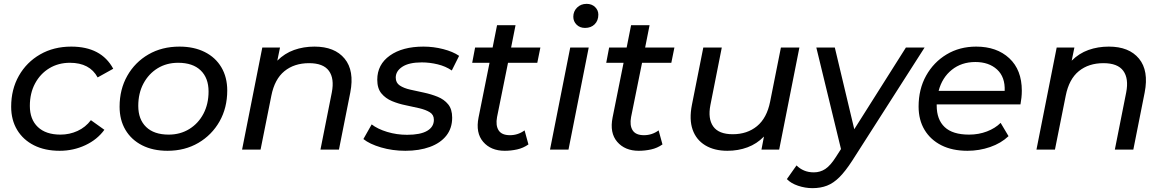

<svg xmlns="http://www.w3.org/2000/svg" viewBox="-20 -777 6044 997"><path d="M290 6Q213 6 156.5 -22.5Q100 -51 69 -102.5Q38 -154 38 -223Q38 -313 78 -383.5Q118 -454 188.5 -494.5Q259 -535 350 -535Q506 -535 568 -420L487 -375Q446 -451 343 -451Q283 -451 236 -422.5Q189 -394 162 -343.5Q135 -293 135 -227Q135 -157 176.5 -117.5Q218 -78 294 -78Q341 -78 382.5 -97Q424 -116 452 -153L522 -103Q485 -52 423 -23Q361 6 290 6Z M850 6Q774 6 718 -22.5Q662 -51 631.5 -102.5Q601 -154 601 -223Q601 -313 641 -383.5Q681 -454 751 -494.5Q821 -535 912 -535Q987 -535 1043 -507Q1099 -479 1129.5 -427.5Q1160 -376 1160 -307Q1160 -217 1120 -146.5Q1080 -76 1010 -35Q940 6 850 6ZM856 -78Q916 -78 963 -107Q1010 -136 1036.5 -186.5Q1063 -237 1063 -302Q1063 -372 1022 -411.5Q981 -451 905 -451Q845 -451 798.5 -422.5Q752 -394 725 -343.5Q698 -293 698 -227Q698 -157 739 -117.5Q780 -78 856 -78Z M1613 -535Q1718 -535 1769.5 -472.5Q1821 -410 1799 -297L1740 0H1644L1703 -297Q1717 -369 1688 -409Q1659 -449 1585 -449Q1508 -449 1457 -407.5Q1406 -366 1389 -280L1333 0H1237L1342 -530H1434L1420 -462Q1458 -500 1507 -517.5Q1556 -535 1613 -535Z M2085 6Q2018 6 1958.5 -11.5Q1899 -29 1867 -55L1910 -131Q1941 -107 1990.5 -92Q2040 -77 2094 -77Q2163 -77 2198 -97.5Q2233 -118 2233 -155Q2233 -181 2212 -194Q2191 -207 2157.5 -215Q2124 -223 2086.5 -230.5Q2049 -238 2015.5 -252Q1982 -266 1960.5 -292Q1939 -318 1939 -363Q1939 -442 2004.5 -488.5Q2070 -535 2179 -535Q2231 -535 2281.5 -522Q2332 -509 2364 -487L2326 -411Q2294 -433 2252.5 -443Q2211 -453 2170 -453Q2104 -453 2069.5 -430.5Q2035 -408 2035 -374Q2035 -347 2056 -333Q2077 -319 2110.5 -311.5Q2144 -304 2181.5 -296Q2219 -288 2252.5 -274.5Q2286 -261 2307 -235.5Q2328 -210 2328 -166Q2328 -111 2297.5 -72.5Q2267 -34 2212 -14Q2157 6 2085 6Z M2601 6Q2529 6 2489 -40.5Q2449 -87 2465 -167L2522 -451H2432L2447 -530H2538L2561 -646H2657L2634 -530H2786L2770 -451H2618L2561 -169Q2553 -126 2569 -100.5Q2585 -75 2628 -75Q2670 -75 2704 -100L2724 -27Q2697 -8 2665 -1Q2633 6 2601 6Z M2836 0 2941 -530H3037L2932 0ZM3018 -632Q2991 -632 2974 -649Q2957 -666 2957 -690Q2957 -718 2976.5 -737.5Q2996 -757 3026 -757Q3053 -757 3070 -740.5Q3087 -724 3087 -701Q3087 -670 3068 -651Q3049 -632 3018 -632Z M3297 6Q3225 6 3185 -40.5Q3145 -87 3161 -167L3218 -451H3128L3143 -530H3234L3257 -646H3353L3330 -530H3482L3466 -451H3314L3257 -169Q3249 -126 3265 -100.5Q3281 -75 3324 -75Q3366 -75 3400 -100L3420 -27Q3393 -8 3361 -1Q3329 6 3297 6Z M3757 6Q3689 6 3642 -22.5Q3595 -51 3576.5 -104Q3558 -157 3573 -233L3632 -530H3728L3669 -232Q3655 -161 3683.5 -120.5Q3712 -80 3785 -80Q3860 -80 3911 -122Q3962 -164 3979 -249L4035 -530H4131L4026 0H3934L3947 -68Q3910 -30 3861.5 -12Q3813 6 3757 6Z M4199 200Q4161 200 4124 187.5Q4087 175 4066 153L4116 82Q4133 99 4155.5 108.5Q4178 118 4206 118Q4239 118 4265.5 100.5Q4292 83 4320 39L4347 -3L4219 -530H4315L4416 -106L4684 -530H4781L4405 58Q4370 112 4339 143Q4308 174 4274.5 187Q4241 200 4199 200Z M5004 6Q4925 6 4868.5 -22.5Q4812 -51 4781 -102.5Q4750 -154 4750 -224Q4750 -314 4789 -384Q4828 -454 4895.5 -494.5Q4963 -535 5049 -535Q5156 -535 5221 -474.5Q5286 -414 5286 -306Q5286 -287 5284 -269.5Q5282 -252 5279 -235H4844Q4844 -232 4844 -229Q4844 -156 4885.5 -117Q4927 -78 5012 -78Q5062 -78 5105 -94.5Q5148 -111 5176 -139L5217 -70Q5178 -33 5121.5 -13.5Q5065 6 5004 6ZM4854 -305H5197Q5200 -377 5157.5 -416Q5115 -455 5045 -455Q4973 -455 4922.5 -414.5Q4872 -374 4854 -305Z M5738 -535Q5843 -535 5894.5 -472.5Q5946 -410 5924 -297L5865 0H5769L5828 -297Q5842 -369 5813 -409Q5784 -449 5710 -449Q5633 -449 5582 -407.5Q5531 -366 5514 -280L5458 0H5362L5467 -530H5559L5545 -462Q5583 -500 5632 -517.5Q5681 -535 5738 -535Z"/></svg>

Font: Montserrat Medium
Style: Italic
Weight: 500
Italic angle: -11.3°
Designer: Julieta Ulanovsky
Foundry: Julieta Ulanovsky
Version: Version 9.000; ttfautohint (v1.8.4.7-5d5b)